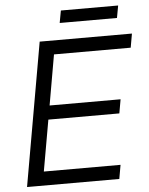

<svg xmlns="http://www.w3.org/2000/svg" viewBox="-57 -889 725 935"><g transform="rotate(-5 305.5 -421.0)"><path d="M160 -700H611L599 -632H224L181 -386H528L516 -318H169L125 -68H500L488 0H37ZM276 -842H556L545 -782H265Z"/></g></svg>

Font: Chakra Petch
Style: Italic
Weight: 400
Italic angle: -10°
Designer: Katatrad Aksorn Co.,Ltd.
Foundry: Cadson Demak Co.,Ltd.
Version: Version 1.000; ttfautohint (v1.6)